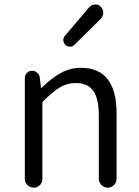

<svg xmlns="http://www.w3.org/2000/svg" viewBox="-20 -867 644 887"><path d="M94.7 -40V-506.8Q94.7 -520.5 104.5 -530.3Q114.3 -540 127.9 -540Q141.6 -540 152.3 -530.8Q163.1 -521.5 164.1 -506.8L168.9 -462.9Q168.9 -460.9 170.4 -460.9Q171.9 -460.9 172.9 -461.9Q217.8 -505.9 260.7 -529.8Q303.7 -553.7 353.5 -553.7Q518.6 -553.7 518.6 -342.8V-41Q518.6 -24.4 506.8 -12.2Q495.1 0 478 0Q460.9 0 448.7 -12.2Q436.5 -24.4 436.5 -41V-333Q436.5 -411.1 411.1 -447.3Q385.7 -483.4 330.1 -483.4Q290 -483.4 256.8 -463.4Q223.6 -443.4 180.7 -400.4Q175.8 -395.5 175.8 -387.7V-40Q175.8 -23.4 164.1 -11.7Q152.3 0 135.7 0Q119.1 0 106.9 -11.7Q94.7 -23.4 94.7 -40ZM324.2 -660.2Q315.4 -651.4 302.7 -651.4Q291 -651.4 282.2 -659.2Q272.5 -668.9 272.5 -682.6Q272.5 -693.4 280.3 -702.1L391.6 -833Q402.3 -845.7 418 -845.7Q418.9 -846.7 419.9 -846.7Q434.6 -846.7 445.3 -835.9Q457 -825.2 457 -808.6Q457 -793 446.3 -781.2Z"/></svg>

Font: Gen Jyuu Gothic Normal
Style: Regular
Weight: 300
Designer: [Source Han Sans]
Ryoko NISHIZUKA  (kana & ideographs); Paul D. Hunt (Latin, Greek & Cyrillic); Wenlong ZHANG  (bopomofo
Version: Version 1.002.20150607